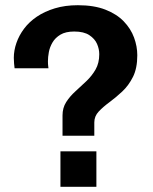

<svg xmlns="http://www.w3.org/2000/svg" viewBox="-20 -717 588 737"><path d="M220 -196V-274Q220 -303 234 -325Q248 -347 269 -366Q290 -385 311.5 -405.5Q333 -426 347 -450.5Q361 -475 361 -509Q361 -529 352.5 -548.5Q344 -568 323 -582Q302 -596 265 -596Q232 -596 212 -584Q192 -572 181.5 -554Q171 -536 167.5 -517Q164 -498 164 -482Q164 -471 165 -463.5Q166 -456 166 -455H36Q35 -464 34 -473.5Q33 -483 33 -495Q33 -523 43 -552Q53 -581 72.5 -607Q92 -633 121.5 -653Q151 -673 190.5 -685Q230 -697 279 -697Q341 -697 384.5 -680Q428 -663 455 -635Q482 -607 494.5 -573Q507 -539 507 -505Q507 -455 490.5 -422Q474 -389 449.5 -366Q425 -343 400.5 -325Q376 -307 359 -289Q342 -271 342 -247V-196ZM212 0V-136H350V0Z"/></svg>

Font: Chivo SemiBold
Style: Regular
Weight: 600
Designer: Hector Gatti
Foundry: Omnibus-Type
Version: Version 2.002